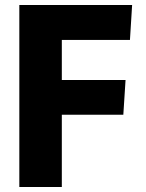

<svg xmlns="http://www.w3.org/2000/svg" viewBox="-20 -748 583 768"><path d="M57.3 -728H508.5L499.8 -588.2H227.3V-428H482.2L473.3 -289H227.3V0H57.3Z"/></svg>

Font: Murecho Thin
Style: Regular
Weight: 100
Designer: Neil Summerour
Foundry: Positype
Version: Version 1.010